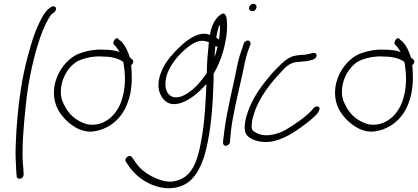

<svg xmlns="http://www.w3.org/2000/svg" viewBox="-20 -729 2206 1013"><path d="M106 -346C82 -235 67 -79 64 16C61 66 62 105 64 134C65 163 66 181 67 189L68 202C68 207 71 210 75 212C88 220 104 208 105 191L104 179C104 170 103 152 100 124C96 43 104 -57 115 -163C125 -270 147 -387 179 -491C199 -555 212 -589 237 -632C244 -644 249 -652 255 -656L267 -665C271 -668 274 -673 275 -678C278 -689 271 -696 261 -696C256 -696 252 -694 248 -691L236 -682C213 -663 194 -625 178 -588C168 -566 156 -535 144 -494C132 -453 118 -404 106 -346Z M293 -348C253 -273 260 -202 284 -155C302 -118 338 -82 370 -62C398 -44 439 -27 487 -38C562 -53 626 -107 654 -189C677 -249 677 -314 674 -361L672 -385C682 -393 687 -406 679 -414L664 -427C663 -435 660 -442 657 -448C648 -474 630 -505 611 -517L604 -524C593 -538 570 -507 581 -494L588 -487C594 -482 603 -466 611 -455C584 -464 555 -467 521 -467C480 -469 443 -462 405 -449C360 -435 317 -393 293 -348ZM302 -226C293 -306 344 -394 410 -415C441 -426 477 -433 512 -431C560 -431 598 -425 630 -403L632 -393C641 -339 646 -269 620 -194C589 -108 515 -57 438 -74C384 -89 341 -126 318 -177C310 -192 304 -208 302 -226Z M642 112C641 117 642 121 644 124L665 155C708 213 777 257 858 264C974 268 1027 197 1062 81C1097 -52 1103 -191 1107 -306V-321C1107 -326 1106 -333 1107 -340C1133 -383 1157 -445 1168 -503C1176 -539 1179 -576 1178 -600C1177 -625 1176 -674 1144 -652C1114 -632 1094 -590 1088 -545C1033 -568 968 -520 929 -482C896 -450 858 -411 836 -362C811 -307 810 -260 829 -226C846 -191 879 -168 935 -186C981 -201 1030 -241 1069 -286C1066 -209 1061 -106 1048 -24C1031 83 1009 192 924 220C883 238 839 227 806 213C765 196 723 169 698 131L676 100C674 97 669 94 664 94C655 94 644 102 642 112ZM853 -297C858 -342 877 -377 899 -406C925 -442 960 -475 995 -497C1028 -517 1055 -518 1082 -506C1077 -460 1071 -392 1071 -343L1059 -327C1023 -277 982 -237 936 -220C876 -201 849 -244 853 -297ZM1130 -573C1132 -583 1135 -592 1140 -599C1141 -576 1141 -553 1135 -520C1131 -523 1127 -528 1121 -530C1123 -545 1126 -560 1130 -573ZM1116 -485C1120 -483 1124 -483 1128 -484C1124 -466 1119 -447 1112 -427C1113 -448 1114 -468 1116 -485Z M1294 -690C1291 -679 1300 -670 1311 -670C1322 -670 1330 -677 1333 -688C1336 -699 1328 -709 1317 -709C1306 -709 1297 -701 1294 -690ZM1229 -370C1224 -347 1220 -324 1214 -298C1208 -272 1202 -245 1196 -216L1178 -128C1170 -88 1160 -15 1157 15V26C1157 31 1159 34 1162 37C1173 47 1194 33 1194 18V8C1195 1 1196 -16 1199 -43C1209 -123 1231 -214 1250 -298C1256 -324 1261 -348 1266 -371C1273 -408 1282 -445 1294 -475L1301 -494C1303 -499 1302 -504 1300 -508C1293 -521 1272 -515 1266 -500L1260 -480C1248 -448 1236 -410 1229 -370Z M1276 -26C1288 0 1329 18 1373 20C1443 24 1513 -17 1572 -60C1602 -82 1640 -111 1658 -135C1666 -147 1670 -161 1660 -166C1652 -171 1638 -164 1634 -158C1602 -117 1541 -77 1494 -48C1453 -23 1384 -1 1334 -27C1312 -38 1304 -46 1309 -77C1309 -92 1314 -110 1321 -132C1348 -216 1411 -295 1462 -348C1485 -375 1506 -393 1534 -400C1543 -401 1552 -402 1559 -403C1574 -405 1598 -405 1612 -409C1624 -413 1639 -414 1646 -425C1658 -444 1644 -454 1624 -448C1611 -445 1608 -443 1594 -441C1574 -439 1557 -439 1537 -435C1503 -429 1474 -403 1443 -371C1402 -331 1351 -266 1321 -213C1291 -159 1258 -72 1276 -26Z M1776 -348C1736 -273 1743 -202 1767 -155C1785 -118 1821 -82 1853 -62C1881 -44 1922 -27 1970 -38C2045 -53 2109 -107 2137 -189C2160 -249 2160 -314 2157 -361L2155 -385C2165 -393 2170 -406 2162 -414L2147 -427C2146 -435 2143 -442 2140 -448C2131 -474 2113 -505 2094 -517L2087 -524C2076 -538 2053 -507 2064 -494L2071 -487C2077 -482 2086 -466 2094 -455C2067 -464 2038 -467 2004 -467C1963 -469 1926 -462 1888 -449C1843 -435 1800 -393 1776 -348ZM1785 -226C1776 -306 1827 -394 1893 -415C1924 -426 1960 -433 1995 -431C2043 -431 2081 -425 2113 -403L2115 -393C2124 -339 2129 -269 2103 -194C2072 -108 1998 -57 1921 -74C1867 -89 1824 -126 1801 -177C1793 -192 1787 -208 1785 -226Z"/></svg>

Font: Stray Cat
Style: CnObl
Weight: 400
Version: Version 1.0